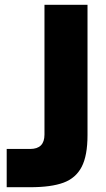

<svg xmlns="http://www.w3.org/2000/svg" viewBox="-20 -783 442 803"><path d="M8 0V-160H106Q166 -160 166 -220V-763H346V-218Q346 -132 321.5 -85Q297 -38 245.5 -19Q194 0 106 0Z"/></svg>

Font: Open Sauce One Black
Style: Regular
Weight: 900
Designer: Alfredo Marco Pradil
Foundry: Creative Sauce Fz LLC
Version: Version 1.477